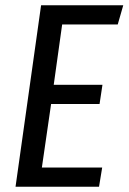

<svg xmlns="http://www.w3.org/2000/svg" viewBox="-20 -709 488 729"><path d="M427 -616H216L184 -387H369L358 -314H174L139 -73H368L356 0H39L136 -689H448Z"/></svg>

Font: Fira Sans Compressed
Style: Italic
Weight: 400
Width: 1
Italic angle: -8°
Designer: bBox Type GmbH & Carrois Corporate GbR & Edenspiekermann AG
Foundry: bBox Type GmbH & Carrois Corporate GbR & Edenspiekermann AG
Version: Version 4.301